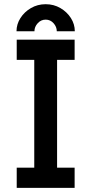

<svg xmlns="http://www.w3.org/2000/svg" viewBox="-20 -916 445 936"><path d="M61.5 -722.7H343.8V-624H258.3V-98.6H343.8V0H61.5V-98.6H147V-624H61.5ZM202.6 -895.5Q242.2 -895.5 274.4 -876.7Q306.6 -857.9 325.7 -827.9Q344.7 -797.9 344.7 -763.7H256.8Q256.8 -785.2 241.2 -802.7Q225.6 -820.3 202.6 -820.3Q179.7 -820.3 163.8 -802.7Q147.9 -785.2 147.9 -763.7H60.5Q60.5 -797.9 79.6 -827.9Q98.6 -857.9 130.9 -876.7Q163.1 -895.5 202.6 -895.5Z"/></svg>

Font: Giphurs Medium
Style: Regular
Weight: 500
Version: Version 0.920; ttfautohint (v1.8.4.7-5d5b)